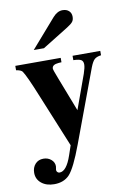

<svg xmlns="http://www.w3.org/2000/svg" viewBox="-99 -773 698 1037"><g transform="rotate(-10 250.0 -254.0)"><path d="M129 -528 266 -685Q291 -713 319 -713Q341 -713 354 -701Q367 -689 367 -669Q367 -652 359 -641.5Q351 -631 327 -616L185 -528ZM482 -461V-437Q458 -434 446 -423.5Q434 -413 422 -382L274 16Q229 137 197 172Q166 205 113 205Q70 205 43 183Q16 161 16 126Q16 97 33 78Q50 59 78 59Q103 59 120.5 74Q138 89 138 111Q138 115 136 125L135 131Q135 138 140 143Q145 148 152 148Q190 148 218 66L236 13L117 -277Q68 -398 50 -423Q42 -433 16 -437V-461H265V-437L249 -436Q213 -433 213 -411Q213 -404 233 -353L305 -167L373 -355Q384 -387 384 -404Q384 -422 373 -429Q362 -436 330 -437V-461Z"/></g></svg>

Font: STIX
Style: Bold
Weight: 700
Designer: MicroPress Inc., with final additions and corrections provided by Coen Hoffman, Elsevier (retired)
Version: Version 1.1.1